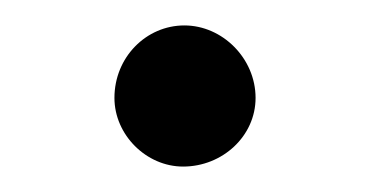

<svg xmlns="http://www.w3.org/2000/svg" viewBox="-20 -330 290 151"><path d="M181 -253C181 -284 155 -310 125 -310C95 -310 70 -285 70 -253C70 -224 95 -199 124 -199C155 -199 181 -223 181 -253Z"/></svg>

Font: STIXGeneral
Style: Italic
Weight: 400
Italic angle: -16.33°
Designer: MicroPress Inc., with final additions and corrections provided by Coen Hoffman, Elsevier (retired)
Version: Version 1.1.0